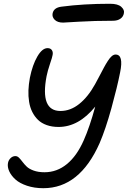

<svg xmlns="http://www.w3.org/2000/svg" viewBox="-20 -950 673 1010"><path d="M312 -831.1Q282.7 -831.1 267.8 -845.9Q252.9 -860.8 256.8 -879.9Q263.2 -910.2 304.2 -915Q419.4 -930.2 559.1 -930.2Q600.1 -930.2 617.9 -914.1Q635.7 -897.9 631.8 -880.9Q628.9 -862.3 613.5 -851.6Q598.1 -840.8 574.2 -840.8Q476.6 -840.8 395.5 -835.9Q314.5 -831.1 312 -831.1ZM208 40Q160.6 40 122.1 27.1Q83.5 14.2 61.3 -5.9Q39.1 -25.9 28.6 -48.8Q18.1 -71.8 22 -92.8Q24.9 -107.9 35.9 -118.4Q46.9 -128.9 61 -128.9Q71.3 -128.9 80.1 -120.1Q88.9 -111.3 98.1 -98.9Q107.4 -86.4 120.1 -74Q132.8 -61.5 157 -52.7Q181.2 -43.9 213.9 -43.9Q279.8 -43.9 332.3 -87.2Q384.8 -130.4 420.9 -212.9Q451.2 -280.8 481 -389.2Q394 -282.2 288.1 -282.2Q253.4 -282.2 225.8 -292Q198.2 -301.8 179.9 -319.6Q161.6 -337.4 149.7 -361.3Q137.7 -385.3 133.1 -414.6Q128.4 -443.8 129.6 -475.3Q130.9 -506.8 137.2 -541Q150.9 -608.9 176.5 -652.8Q202.1 -696.8 230 -696.8Q245.6 -696.8 252.7 -686.5Q259.8 -676.3 256.8 -661.1Q255.4 -650.4 242.9 -613.8Q230.5 -577.1 225.1 -549.8Q189.9 -366.2 297.9 -366.2Q350.6 -366.2 396.7 -403.1Q442.9 -439.9 480 -506.8Q489.3 -523.4 503.7 -551Q518.1 -578.6 526.9 -595Q535.6 -611.3 546.9 -628.9Q558.1 -646.5 568.1 -654.8Q578.1 -663.1 587.9 -663.1Q631.3 -663.1 611.8 -568.8Q596.7 -492.2 566.2 -381.3Q535.6 -270.5 503.9 -196.8Q398.9 40 208 40Z"/></svg>

Font: Shantell Sans Irregular
Style: Italic
Weight: 400
Italic angle: -11.31°
Designer: Stephen Nixon, Anya Danilova, Shantell Martin
Foundry: Arrow Type
Version: Version 1.006;[9816181b4]